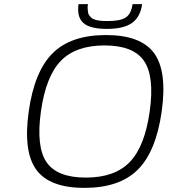

<svg xmlns="http://www.w3.org/2000/svg" viewBox="-20 -890 824 930"><path d="M235.1 -632.3Q323.7 -720.2 493.2 -720.2Q662.6 -720.2 726.6 -632.3Q790.5 -544.4 763.2 -350.1Q735.8 -155.8 647.2 -67.9Q558.6 20 389.2 20Q219.7 20 155.8 -67.9Q91.8 -155.8 119.1 -350.1Q146.5 -544.4 235.1 -632.3ZM178.2 -350.1Q154.3 -179.7 205.3 -104.7Q256.3 -29.8 396 -29.8Q535.6 -29.8 608.4 -105Q681.2 -180.2 705.1 -350.1Q729 -520 677.5 -595Q626 -669.9 486.3 -669.9Q346.7 -669.9 274.4 -595Q202.1 -520 178.2 -350.1ZM622.1 -870.1H668.5Q659.7 -807.1 619.1 -778.6Q578.6 -750 497.6 -750Q416.5 -750 384 -778.6Q351.6 -807.1 360.4 -870.1H406.2Q403.3 -857.4 404.5 -847.4Q405.8 -837.4 406.7 -829.3Q407.7 -821.3 412.4 -815.4Q417 -809.6 421.1 -805.2Q425.3 -800.8 432.9 -797.6Q440.4 -794.4 447 -792.7Q453.6 -791 463.6 -789.8Q473.6 -788.6 482.4 -788.3Q491.2 -788.1 502.9 -788.1Q564 -788.1 589.8 -805.7Q615.7 -823.2 622.1 -870.1Z"/></svg>

Font: Fivo Sans Light
Style: Regular
Weight: 300
Designer: Alexander Slobzheninov
Foundry: Alexander Slobzheninov
Version: 1.0